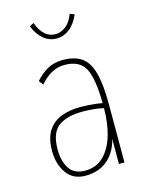

<svg xmlns="http://www.w3.org/2000/svg" viewBox="-101 -695 578 768"><g transform="rotate(-15 187.5 -311.0)"><path d="M157 11Q106 11 79.5 -27Q53 -65 53 -119Q53 -172 73.5 -203Q94 -234 129 -247Q164 -260 207 -260Q225 -260 251 -258Q277 -256 298 -252Q297 -354 274.5 -396.5Q252 -439 189 -439Q134 -439 88 -385L74 -403Q98 -430 125 -445Q152 -460 188 -460Q237 -460 266 -439.5Q295 -419 308 -371.5Q321 -324 321 -241V0H298V-104Q286 -52 250 -20.5Q214 11 157 11ZM76 -119Q76 -71 96 -40Q116 -9 161 -9Q208 -9 238.5 -39.5Q269 -70 283.5 -120Q298 -170 298 -231Q279 -236 254 -238Q229 -240 212 -240Q146 -240 111 -214Q76 -188 76 -119ZM263 -631 282 -624Q266 -587 241.5 -568Q217 -549 188 -549Q158 -549 134.5 -568.5Q111 -588 96 -624L114 -633Q138 -567 188 -567Q210 -567 230.5 -582.5Q251 -598 263 -631Z"/></g></svg>

Font: Inconsolata Condensed ExtraLight
Style: Regular
Weight: 200
Width: 3
Monospace: yes
Designer: Raph Levien, Cyreal, Brenton Simpson
Foundry: Raph Levien, Cyreal, Google
Version: Version 3.100; ttfautohint (v1.8.4.7-5d5b)